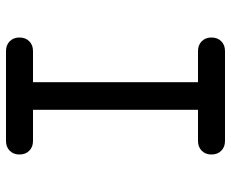

<svg xmlns="http://www.w3.org/2000/svg" viewBox="-85 -685 770 640"><g transform="rotate(90 300.0 -365.0)"><path d="M346 -90H450Q470 -90 482.5 -77.5Q495 -65 495 -45Q495 -25 482.5 -12.5Q470 0 450 0H150Q130 0 117.5 -12.5Q105 -25 105 -45Q105 -65 117.5 -77.5Q130 -90 150 -90H254V-640H150Q130 -640 117.5 -652.5Q105 -665 105 -685Q105 -705 117.5 -717.5Q130 -730 150 -730H450Q470 -730 482.5 -717.5Q495 -705 495 -685Q495 -665 482.5 -652.5Q470 -640 450 -640H346Z"/></g></svg>

Font: Maple Mono
Style: Regular
Weight: 400
Monospace: yes
Designer: subframe7536
Version: Version 7.300